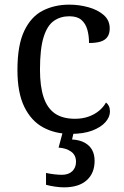

<svg xmlns="http://www.w3.org/2000/svg" viewBox="-20 -566 532 826"><path d="M283 10Q217 10 165.5 -18Q114 -46 84.5 -106.5Q55 -167 55 -265Q55 -372 84.5 -433.5Q114 -495 164.5 -520.5Q215 -546 278 -546Q320 -546 360 -535Q400 -524 426 -501.5Q452 -479 452 -444Q452 -421 442 -407Q432 -393 412.5 -387Q393 -381 363 -381Q363 -413 355.5 -439Q348 -465 330 -480.5Q312 -496 278 -496Q240 -496 211.5 -476Q183 -456 167.5 -406Q152 -356 152 -266Q152 -195 167.5 -148Q183 -101 216 -78Q249 -55 303 -55Q334 -55 360 -64Q386 -73 405.5 -89Q425 -105 436 -125Q444 -119 448.5 -109.5Q453 -100 453 -86Q453 -63 434 -41Q415 -19 377.5 -4.5Q340 10 283 10ZM255 240Q239 240 217.5 237Q196 234 178 229V178Q196 182 214.5 184Q233 186 246 186Q275 186 291 170.5Q307 155 307 130Q307 101 285.5 86Q264 71 232 69L253 -9H300L290 34Q323 36 344.5 48Q366 60 376.5 79.5Q387 99 387 126Q387 179 353 209.5Q319 240 255 240Z"/></svg>

Font: Noto Serif Georgian
Style: Regular
Weight: 400
Designer: Monotype Design Team, Akaki Razmadze
Foundry: Google LLC
Version: Version 2.002